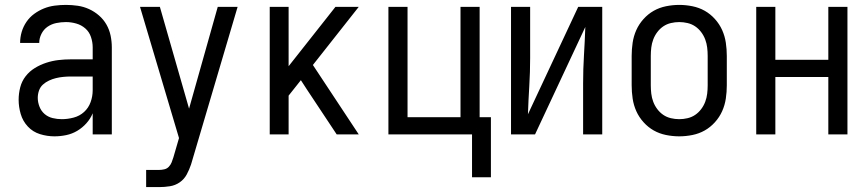

<svg xmlns="http://www.w3.org/2000/svg" viewBox="-20 -548 3540 783"><path d="M202 8Q172 8 143 -1Q114 -10 93.5 -32Q73 -54 64.5 -83Q56 -112 56 -141Q56 -167 62.5 -192Q69 -217 84.5 -237Q100 -257 122 -270.5Q144 -284 168.5 -292Q193 -300 218 -303Q243 -306 269 -306H358V-355Q358 -376 351 -397Q344 -418 328 -432Q312 -446 291 -452Q270 -458 249 -458Q229 -458 209.5 -454Q190 -450 174 -439Q158 -428 149 -410Q140 -392 140 -373Q140 -373 140 -373Q140 -373 140 -373Q140 -373 140 -373Q140 -373 140 -373Q140 -373 140 -373Q140 -373 140 -373H62Q62 -373 62 -373Q62 -373 62 -373Q62 -396 68.5 -418Q75 -440 88 -459Q101 -478 119.5 -491.5Q138 -505 159 -513.5Q180 -522 203 -525Q226 -528 249 -528Q273 -528 297 -524.5Q321 -521 343 -511Q365 -501 383.5 -485Q402 -469 414 -448Q426 -427 431 -403Q436 -379 436 -355V0H358V-86Q349 -64 332.5 -45.5Q316 -27 295 -14.5Q274 -2 250 3Q226 8 202 8ZM232 -62Q256 -62 280.5 -68.5Q305 -75 323 -91.5Q341 -108 349.5 -131.5Q358 -155 358 -180V-236H269Q254 -236 238.5 -234.5Q223 -233 208.5 -229.5Q194 -226 180 -219.5Q166 -213 155 -203Q144 -193 139 -178.5Q134 -164 134 -149Q134 -131 141 -113Q148 -95 162 -83Q176 -71 194.5 -66.5Q213 -62 232 -62Z M576 215V145H629Q639 145 650 142.5Q661 140 668.5 132Q676 124 680 114Q684 104 687 94L710 15L551 -520H632L751 -105L868 -520H949L762 113Q761 116 760.5 118Q760 120 759 123Q752 144 741.5 163.5Q731 183 713 195.5Q695 208 673 211.5Q651 215 629 215Z M1080 0V-520H1157V-278L1348 -520H1443L1256 -283L1443 0H1353L1231 -184L1207 -221L1157 -158V0Z M1905 175V0H1564V-520H1642V-70H1858V-520H1936V-70H1982V175Z M2064 0V-520H2142V-312Q2142 -254 2138.5 -197Q2135 -140 2133 -82L2338 -520H2436V0H2358V-208Q2358 -266 2361.5 -323Q2365 -380 2367 -438L2162 0Z M2750 8Q2723 8 2696 2.5Q2669 -3 2646 -16Q2623 -29 2604.5 -49.5Q2586 -70 2575 -94.5Q2564 -119 2560 -146Q2556 -173 2556 -200V-320Q2556 -347 2560 -374Q2564 -401 2575 -425.5Q2586 -450 2604.5 -470.5Q2623 -491 2646 -504Q2669 -517 2696 -522.5Q2723 -528 2750 -528Q2777 -528 2804 -522.5Q2831 -517 2854 -504Q2877 -491 2895.5 -470.5Q2914 -450 2925 -425.5Q2936 -401 2940 -374Q2944 -347 2944 -320V-200Q2944 -173 2940 -146Q2936 -119 2925 -94.5Q2914 -70 2895.5 -49.5Q2877 -29 2854 -16Q2831 -3 2804 2.5Q2777 8 2750 8ZM2750 -62Q2767 -62 2784 -66Q2801 -70 2815 -79.5Q2829 -89 2839.5 -103Q2850 -117 2856 -133Q2862 -149 2864 -166Q2866 -183 2866 -200V-320Q2866 -337 2864 -354Q2862 -371 2856 -387Q2850 -403 2839.5 -417Q2829 -431 2815 -440.5Q2801 -450 2784 -454Q2767 -458 2750 -458Q2733 -458 2716 -454Q2699 -450 2685 -440.5Q2671 -431 2660.5 -417Q2650 -403 2644 -387Q2638 -371 2636 -354Q2634 -337 2634 -320V-200Q2634 -183 2636 -166Q2638 -149 2644 -133Q2650 -117 2660.5 -103Q2671 -89 2685 -79.5Q2699 -70 2716 -66Q2733 -62 2750 -62Z M3064 0V-520H3142V-304H3358V-520H3436V0H3358V-234H3142V0Z"/></svg>

Font: Iosevka SS04
Style: Regular
Weight: 400
Monospace: yes
Designer: Belleve Invis
Foundry: Belleve Invis
Version: Version 19.0.0; ttfautohint (v1.8.4)